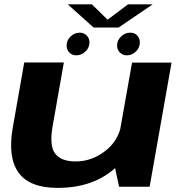

<svg xmlns="http://www.w3.org/2000/svg" viewBox="-20 -886 870 911"><path d="M545 0H690L794 -589H606.5L521.5 -109.5ZM283 -589.5H95L40.5 -280Q16 -139.5 68 -67Q120 5.5 254 5.5Q417.5 5.5 521.5 -84.2Q625.5 -174 638.5 -249L556 -297.5Q542.5 -218 478.5 -169Q414.5 -120 339.5 -120Q269 -120 241 -158Q213 -196 230.5 -292ZM342.5 -623.5Q366 -623.5 385.2 -641.5Q404.5 -659.5 404.5 -684.5Q404.5 -704.5 391.2 -717.8Q378 -731 358 -731Q334 -731 315 -713Q296 -695 296 -670Q296 -650.5 308.8 -637Q321.5 -623.5 342.5 -623.5ZM582 -623.5Q606 -623.5 624.8 -641.5Q643.5 -659.5 643.5 -684.5Q643.5 -704.5 631 -717.8Q618.5 -731 597.5 -731Q573.5 -731 554.5 -713Q535.5 -695 535.5 -670Q535.5 -650.5 548.8 -637Q562 -623.5 582 -623.5ZM424 -755.5H543L704.5 -865.5H587.5L490.5 -792.5L416 -865.5H301.5Z"/></svg>

Font: Anybody Expanded
Style: Bold Italic
Weight: 700
Width: 7
Italic angle: -10°
Version: Version 1.113;gftools[0.9.25]